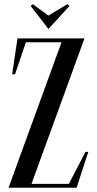

<svg xmlns="http://www.w3.org/2000/svg" viewBox="-20 -880 454 900"><path d="M295.5 -860.2 207 -807 134 -860.2 123.5 -852.5 207 -744 306 -852.5ZM302.8 -18H127.6L376 -700H62L37 -532H50.5L101.4 -682H268.4L20 0H339L394 -168H380.5Z"/></svg>

Font: Picaflor 24 pt
Style: Regular
Weight: 400
Designer: Ariel Martín Pérez
Foundry: Tunera Type Foundry
Version: Version 1.000;hotconv 1.0.109;makeotfexe 2.5.65596